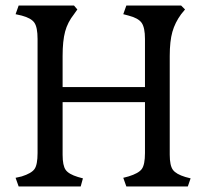

<svg xmlns="http://www.w3.org/2000/svg" viewBox="-20 -670 745 690"><path d="M36 -31 58 -36Q93 -47 104 -62.5Q115 -78 115 -120V-530Q115 -572 103.5 -588.5Q92 -605 58 -614L36 -619L47 -650H246L258 -636L246 -619Q223 -590 214 -556.5Q205 -523 205 -469V-357H501V-530Q501 -571 489 -588Q477 -605 442 -614L423 -619L434 -650H631L645 -636L631 -619Q609 -589 599.5 -555.5Q590 -522 590 -469V-114Q590 -75 601.5 -59.5Q613 -44 646 -34L665 -29L655 0H434L423 -31L442 -36Q478 -47 489.5 -62.5Q501 -78 501 -120V-303H205V-114Q205 -75 216 -59.5Q227 -44 260 -34L278 -29L270 0H47Z"/></svg>

Font: Kurale
Style: Regular
Weight: 400
Designer: Eduardo Rodriguez Tunni
Foundry: Eduardo Rodriguez Tunni
Version: Version 2.000